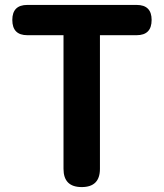

<svg xmlns="http://www.w3.org/2000/svg" viewBox="-20 -760 665 780"><path d="M312 0Q238 0 238 -74V-617H91Q30 -617 30 -679Q30 -740 91 -740H313H535Q596 -740 596 -679Q596 -617 535 -617H386V-74Q386 0 312 0Z"/></svg>

Font: GenSenRounded JP B
Style: Regular
Weight: 700
Version: Version 1.501;PS 1;hotconv 16.6.51;makeotf.lib2.5.65220